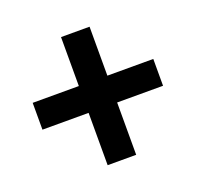

<svg xmlns="http://www.w3.org/2000/svg" viewBox="-97 -694 752 729"><g transform="rotate(-20 278.5 -330.0)"><path d="M335 -391.1H520.5V-282.7H335V-71.3H219.7V-282.7H33.2V-391.1H219.7V-588.9H335Z"/></g></svg>

Font: TypoPRO Roboto
Style: Regular
Weight: 500
Designer: Google
Version: Version 2.136; 2016